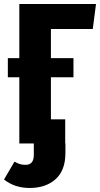

<svg xmlns="http://www.w3.org/2000/svg" viewBox="-42 -713 497 954"><path d="M211 -569V-424H323V-329H211V-120H282V-1H283V48Q283 133 234.5 177Q186 221 105 221Q31 221 -22 179L30 90Q45 99 57 102.5Q69 106 85 106Q126 106 126 57V0H54V-329H-3V-424H54V-693H435L419 -569Z"/></svg>

Font: Fira Sans Extra Condensed
Style: Bold
Weight: 700
Width: 1
Designer: Carrois Corporate & Edenspiekermann AG
Foundry: Carrois Corporate GbR & Edenspiekermann AG
Version: Version 4.203